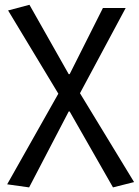

<svg xmlns="http://www.w3.org/2000/svg" viewBox="-20 -577 585 809"><path d="M102.7 212.6 10.2 199.6 225.8 -182.3 14.1 -533 104.1 -556.8 269.5 -264.5H273.5L413.7 -543.4H509.6L317 -184.2L544.9 190.2L456.1 212.6L273.5 -107.2H269.5Z"/></svg>

Font: Noto Sans JP
Style: Regular
Weight: 100
Designer: Ryoko NISHIZUKA 西塚涼子 (kana, bopomofo & ideographs); Paul D. Hunt (Latin, Greek & Cyrillic); Sandoll Communications 산돌커뮤니
Foundry: Adobe
Version: Version 2.004;hotconv 1.0.118;makeotfexe 2.5.65603